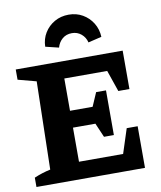

<svg xmlns="http://www.w3.org/2000/svg" viewBox="-96 -977 883 1054"><g transform="rotate(-10 345.5 -450.5)"><path d="M565 -232H626V0H21V-52Q65 -71 112 -81L123 -571L21 -598V-655H617V-441H555L514 -560H275V-380H401L434 -456H489V-207H434L400 -286H275V-96H521ZM359 -901Q402 -901 436.5 -881Q471 -861 492 -827Q513 -793 515 -750L440 -732Q433 -761 411 -779.5Q389 -798 359 -798Q327 -798 305.5 -779.5Q284 -761 276 -732L202 -750Q203 -793 224 -827Q245 -861 280 -881Q315 -901 359 -901Z"/></g></svg>

Font: Piazzolla
Style: Bold
Weight: 700
Designer: Juan Pablo del Peral
Foundry: Huerta Tipografica
Version: Version 1.330